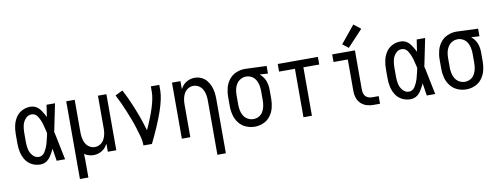

<svg xmlns="http://www.w3.org/2000/svg" viewBox="-74 -1176 4647 1788"><g transform="rotate(-10 2250.0 -282.5)"><path d="M220 8Q179 8 142 -11Q105 -30 83 -65Q61 -100 52.5 -139.5Q44 -179 44 -220V-310Q44 -351 52.5 -390.5Q61 -430 83 -465Q105 -500 142 -519Q179 -538 220 -538Q282 -538 320 -481Q342 -449 357 -417Q360 -437 363 -457L365 -472L367 -482L368 -491Q371 -511 374 -530H454L452 -520L450 -511L446 -491L439 -457L437 -447L436 -442L434 -432L432 -423L430 -413L429 -408L427 -398L425 -389Q415 -337 404 -286L400 -269Q403 -257 406 -244L410 -225L412 -215L417 -191L420 -176Q426 -149 431 -122L433 -112L437 -93L439 -83Q443 -61 448 -39L450 -29L456 0H376Q373 -17 371 -34L369 -44L368 -53L365 -73L362 -92L360 -102L358 -118Q342 -83 320 -49Q282 8 220 8ZM220 -64Q256 -64 277.5 -99Q299 -134 309 -169Q319 -204 327 -240Q330 -254 333 -269L328 -291Q320 -327 310 -361.5Q300 -396 278.5 -431Q257 -466 220 -466Q186 -466 162 -438.5Q138 -411 131 -377.5Q124 -344 124 -310V-220Q124 -186 131 -152.5Q138 -119 162 -91.5Q186 -64 220 -64Z M560 205V-530H640V-220Q640 -193 645 -166.5Q650 -140 663 -116.5Q676 -93 699.5 -78.5Q723 -64 750 -64Q777 -64 800.5 -78.5Q824 -93 837 -116.5Q850 -140 855 -167Q860 -191 860 -215V-220V-530H940V0H860V-76Q850 -58 837 -42Q816 -18 786.5 -5Q757 8 725 8Q694 8 664 -5Q650 -11 639 -19V-10V0V15L640 24V34Q640 56 640 78V88V98V205Z M1197 0Q1197 -45 1184.5 -88.5Q1172 -132 1159 -174.5Q1146 -217 1130 -258.5Q1114 -300 1097 -341.5Q1080 -383 1061.5 -423.5Q1043 -464 1022 -504L1092 -538Q1115 -496 1135 -453Q1155 -410 1173 -365.5Q1191 -321 1207.5 -276.5Q1224 -232 1238 -186Q1246 -160 1254 -134Q1360 -365 1360 -477V-530H1440V-477Q1440 -332 1277 0Z M1860 205V-310Q1860 -337 1855 -363.5Q1850 -390 1837 -413.5Q1824 -437 1800.5 -451.5Q1777 -466 1750 -466Q1723 -466 1699.5 -451.5Q1676 -437 1663 -413.5Q1650 -390 1645 -363.5Q1640 -337 1640 -310V0H1560V-530H1640V-454Q1650 -472 1663 -488Q1684 -512 1713.5 -525Q1743 -538 1775 -538Q1806 -538 1836 -525Q1866 -512 1886.5 -487.5Q1907 -463 1919 -433.5Q1931 -404 1935.5 -373Q1940 -342 1940 -310V205Z M2250 8Q2207 8 2167 -9Q2127 -26 2100.5 -60Q2074 -94 2063 -135.5Q2052 -177 2052 -220V-310Q2052 -353 2063 -394.5Q2074 -436 2100.5 -470Q2127 -504 2167 -521Q2207 -538 2250 -538H2251L2455 -530V-458L2377 -463Q2384 -457 2391 -450Q2419 -423 2431.5 -386Q2444 -349 2444 -310V-220Q2444 -178 2433.5 -136.5Q2423 -95 2397 -60.5Q2371 -26 2331.5 -9Q2292 8 2250 8ZM2250 -64Q2277 -64 2301.5 -77.5Q2326 -91 2339.5 -115Q2353 -139 2358.5 -166Q2364 -193 2364 -220V-310Q2364 -337 2358.5 -364Q2353 -391 2339.5 -414.5Q2326 -438 2301.5 -452Q2277 -466 2250 -466Q2222 -466 2197.5 -452.5Q2173 -439 2158 -415.5Q2143 -392 2137.5 -365Q2132 -338 2132 -310V-220Q2132 -193 2137.5 -165.5Q2143 -138 2157.5 -114.5Q2172 -91 2197 -77.5Q2222 -64 2250 -64Z M2710 0V-458H2560V-530H2940V-458H2790V0Z M3369 0Q3338 0 3307.5 -9.5Q3277 -19 3254 -41Q3231 -63 3220.5 -93.5Q3210 -124 3210 -155V-458H3075V-530H3290V-155Q3290 -133 3299 -113Q3308 -93 3327.5 -82.5Q3347 -72 3369 -72H3434V0ZM3238 -563 3183 -606 3317 -770 3383 -718Z M3720 8Q3679 8 3642 -11Q3605 -30 3583 -65Q3561 -100 3552.5 -139.5Q3544 -179 3544 -220V-310Q3544 -351 3552.5 -390.5Q3561 -430 3583 -465Q3605 -500 3642 -519Q3679 -538 3720 -538Q3782 -538 3820 -481Q3842 -449 3857 -417Q3860 -437 3863 -457L3865 -472L3867 -482L3868 -491Q3871 -511 3874 -530H3954L3952 -520L3950 -511L3946 -491L3939 -457L3937 -447L3936 -442L3934 -432L3932 -423L3930 -413L3929 -408L3927 -398L3925 -389Q3915 -337 3904 -286L3900 -269Q3903 -257 3906 -244L3910 -225L3912 -215L3917 -191L3920 -176Q3926 -149 3931 -122L3933 -112L3937 -93L3939 -83Q3943 -61 3948 -39L3950 -29L3956 0H3876Q3873 -17 3871 -34L3869 -44L3868 -53L3865 -73L3862 -92L3860 -102L3858 -118Q3842 -83 3820 -49Q3782 8 3720 8ZM3720 -64Q3756 -64 3777.5 -99Q3799 -134 3809 -169Q3819 -204 3827 -240Q3830 -254 3833 -269L3828 -291Q3820 -327 3810 -361.5Q3800 -396 3778.5 -431Q3757 -466 3720 -466Q3686 -466 3662 -438.5Q3638 -411 3631 -377.5Q3624 -344 3624 -310V-220Q3624 -186 3631 -152.5Q3638 -119 3662 -91.5Q3686 -64 3720 -64Z M4250 8Q4207 8 4167 -9Q4127 -26 4100.5 -60Q4074 -94 4063 -135.5Q4052 -177 4052 -220V-310Q4052 -353 4063 -394.5Q4074 -436 4100.5 -470Q4127 -504 4167 -521Q4207 -538 4250 -538H4251L4455 -530V-458L4377 -463Q4384 -457 4391 -450Q4419 -423 4431.5 -386Q4444 -349 4444 -310V-220Q4444 -178 4433.5 -136.5Q4423 -95 4397 -60.5Q4371 -26 4331.5 -9Q4292 8 4250 8ZM4250 -64Q4277 -64 4301.5 -77.5Q4326 -91 4339.5 -115Q4353 -139 4358.5 -166Q4364 -193 4364 -220V-310Q4364 -337 4358.5 -364Q4353 -391 4339.5 -414.5Q4326 -438 4301.5 -452Q4277 -466 4250 -466Q4222 -466 4197.5 -452.5Q4173 -439 4158 -415.5Q4143 -392 4137.5 -365Q4132 -338 4132 -310V-220Q4132 -193 4137.5 -165.5Q4143 -138 4157.5 -114.5Q4172 -91 4197 -77.5Q4222 -64 4250 -64Z"/></g></svg>

Font: Iosevka SS08
Style: Regular
Weight: 400
Monospace: yes
Designer: Belleve Invis
Foundry: Belleve Invis
Version: 2.1.0; ttfautohint (v1.8.2)